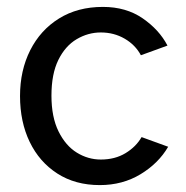

<svg xmlns="http://www.w3.org/2000/svg" viewBox="-20 -524 540 556"><path d="M269 12Q198 12 146 -21.5Q94 -55 66 -113Q38 -171 38 -246Q38 -320 67.5 -378.5Q97 -437 151 -470.5Q205 -504 278 -504Q345 -504 393 -471Q441 -438 465 -392L388 -364Q372 -394 341 -412Q310 -430 272 -430Q235 -430 202 -410.5Q169 -391 149 -350.5Q129 -310 129 -247Q129 -185 149.5 -143.5Q170 -102 202.5 -82Q235 -62 272 -62Q313 -62 343.5 -80.5Q374 -99 390 -127L467 -99Q439 -51 387 -19.5Q335 12 269 12Z"/></svg>

Font: Atkinson Hyperlegible
Style: Regular
Weight: 400
Designer: Elliott Scott, Megan Eiswerth, Linus Boman, Theodore Petrosky
Foundry: Braille Institute
Version: Version 1.006; ttfautohint (v1.8.3)